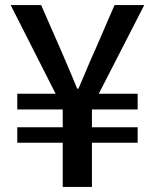

<svg xmlns="http://www.w3.org/2000/svg" viewBox="-20 -736 610 756"><path d="M227 0V-174H48V-235H227V-305H48V-367H199L22 -716H142L220 -538Q236 -501 252 -463.5Q268 -426 284 -387H289Q306 -426 321.5 -463.5Q337 -501 354 -538L431 -716H548L369 -367H522V-305H342V-235H522V-174H342V0Z"/></svg>

Font: Noto Sans TC Thin Medium
Style: Regular
Weight: 500
Version: Version 2.004-H2;hotconv 1.0.118;makeotfexe 2.5.65603